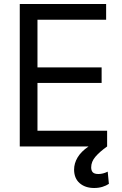

<svg xmlns="http://www.w3.org/2000/svg" viewBox="-20 -727 607 953"><path d="M78.1 -707H506.8V-628.9H166V-392.6H484.4V-315.4H166V-78.1H511.7V0Q474.6 26.4 453.6 51Q432.6 75.7 432.6 103.5Q432.6 120.1 440.7 128.4Q448.7 136.7 468.8 136.7Q491.2 136.7 514.6 125L520.5 185.5Q507.8 194.3 489 200.2Q470.2 206.1 447.3 206.1Q403.3 206.1 375.7 182.4Q348.1 158.7 347.7 115.2Q347.7 84 365 54.7Q382.3 25.4 419.4 0H78.1Z"/></svg>

Font: Pretendard GOV
Style: Regular
Weight: 400
Designer: Base glyphs from Inter by Rasmus Andersson; Hangeul glyphs from Noto Sans CJK(Source Han Sans) by Jang Soo-young and Kan
Foundry: Kil Hyung-jin
Version: Version 1.309